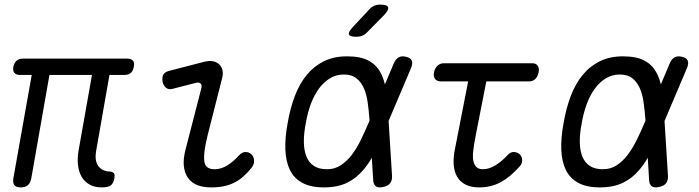

<svg xmlns="http://www.w3.org/2000/svg" viewBox="-20 -805 3040 835"><path d="M423 10Q391 10 368.5 -3Q346 -16 334 -38Q322 -60 319 -89.5Q316 -119 322 -152L380 -479H195L116 -29Q112 -9 101 0.5Q90 10 70 10Q51 10 43 0.5Q35 -9 38 -29L118 -479H68Q50 -479 42.5 -488Q35 -497 38 -515Q42 -532 52 -541Q62 -550 80 -550H533Q551 -550 558.5 -541Q566 -532 562 -515Q559 -497 549 -488Q539 -479 521 -479H456L398 -148Q391 -108 406.5 -84.5Q422 -61 456 -59Q470 -58 475 -52Q480 -46 478 -33Q474 -8 462 1Q450 10 423 10Z M732 -419Q715 -414 703 -422.5Q691 -431 687 -450Q684 -470 691 -481.5Q698 -493 720 -498L867 -536Q890 -542 906.5 -538.5Q923 -535 933.5 -525Q944 -515 947.5 -499.5Q951 -484 946 -465L883 -217Q872 -172 869 -143.5Q866 -115 869.5 -99Q873 -83 884 -76Q895 -69 913 -69Q942 -69 969 -86Q996 -103 1018 -128Q1033 -144 1047.5 -144Q1062 -144 1072 -135Q1084 -125 1085 -107Q1086 -89 1073 -74Q1055 -52 1036.5 -36Q1018 -20 997.5 -10Q977 0 953 5Q929 10 898 10Q865 10 839.5 0.5Q814 -9 798.5 -30Q783 -51 779.5 -83Q776 -115 788 -159L856 -423Q859 -436 852 -442Q845 -448 833 -445Z M1579 -667Q1568 -655 1556 -650Q1544 -645 1530 -645Q1501 -645 1497.5 -655.5Q1494 -666 1516 -689L1583 -761Q1593 -773 1605.5 -779Q1618 -785 1633 -785Q1664 -785 1668 -773.5Q1672 -762 1649 -738ZM1685 -40Q1686 -20 1676.5 -8Q1667 4 1647 8Q1626 13 1615 5.5Q1604 -2 1603 -22L1597 -119Q1580 -89 1560 -66Q1530 -30 1489 -10Q1448 10 1388 10Q1331 10 1294.5 -10Q1258 -30 1240.5 -66.5Q1223 -103 1221 -154.5Q1219 -206 1231 -270Q1242 -334 1262 -387Q1282 -440 1313.5 -478.5Q1345 -517 1388.5 -538.5Q1432 -560 1489 -560Q1548 -560 1582.5 -541.5Q1617 -523 1635 -489Q1647 -467 1654 -438L1692 -528Q1700 -548 1713.5 -555.5Q1727 -563 1746 -558Q1765 -554 1770.5 -542Q1776 -530 1768 -510L1670 -279ZM1587 -280V-284Q1584 -324 1579 -360Q1574 -396 1562 -422.5Q1550 -449 1529.5 -465Q1509 -481 1475 -481Q1443 -481 1416 -465Q1389 -449 1368 -421Q1347 -393 1332.5 -354.5Q1318 -316 1310 -270Q1301 -224 1301.5 -187.5Q1302 -151 1312.5 -124.5Q1323 -98 1345 -83.5Q1367 -69 1402 -69Q1436 -69 1462.5 -86.5Q1489 -104 1510.5 -132.5Q1532 -161 1550 -198Q1568 -235 1585 -275Z M2294 -530Q2311 -530 2318.5 -519Q2326 -508 2322.5 -490.5Q2319 -473 2308.5 -462Q2298 -451 2280 -451H2095L2049 -217Q2041 -176 2038 -148.5Q2035 -121 2039 -103.5Q2043 -86 2053 -77.5Q2063 -69 2080 -69Q2107 -69 2134.5 -86Q2162 -103 2185 -128Q2199 -144 2213.5 -144Q2228 -144 2239 -135Q2250 -125 2251 -109.5Q2252 -94 2239 -80Q2219 -58 2199.5 -41.5Q2180 -25 2159 -13.5Q2138 -2 2114.5 4Q2091 10 2064 10Q2029 10 2005 -2Q1981 -14 1968 -36.5Q1955 -59 1953 -90Q1951 -121 1959 -159L2016 -451H1898Q1880 -451 1872 -462Q1864 -473 1867.5 -490.5Q1871 -508 1882.5 -519Q1894 -530 1911 -530Z M2885 -40Q2886 -20 2876.5 -8Q2867 4 2847 8Q2826 13 2815 5.5Q2804 -2 2803 -22L2797 -119Q2780 -89 2760 -66Q2730 -30 2689 -10Q2648 10 2588 10Q2531 10 2494.5 -10Q2458 -30 2440.5 -66.5Q2423 -103 2421 -154.5Q2419 -206 2431 -270Q2442 -334 2462 -387Q2482 -440 2513.5 -478.5Q2545 -517 2588.5 -538.5Q2632 -560 2689 -560Q2748 -560 2782.5 -541.5Q2817 -523 2835 -489Q2847 -467 2854 -438L2892 -528Q2900 -548 2913.5 -555.5Q2927 -563 2946 -558Q2965 -554 2970.5 -542Q2976 -530 2968 -510L2870 -279ZM2787 -280V-284Q2784 -324 2779 -360Q2774 -396 2762 -422.5Q2750 -449 2729.5 -465Q2709 -481 2675 -481Q2643 -481 2616 -465Q2589 -449 2568 -421Q2547 -393 2532.5 -354.5Q2518 -316 2510 -270Q2501 -224 2501.5 -187.5Q2502 -151 2512.5 -124.5Q2523 -98 2545 -83.5Q2567 -69 2602 -69Q2636 -69 2662.5 -86.5Q2689 -104 2710.5 -132.5Q2732 -161 2750 -198Q2768 -235 2785 -275Z"/></svg>

Font: Maple Mono NL Light
Style: Italic
Weight: 300
Italic angle: -10°
Monospace: yes
Designer: subframe7536
Version: Version 7.000